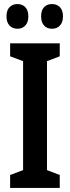

<svg xmlns="http://www.w3.org/2000/svg" viewBox="-20 -928 345 948"><path d="M275 0H30V-64L94 -88V-626L30 -650V-714H275V-650L212 -626V-88L275 -64ZM12 -847Q12 -878 27.5 -893Q43 -908 66 -908Q90 -908 105 -892.5Q120 -877 120 -847Q120 -818 105 -802Q90 -786 67 -786Q42 -786 27 -802Q12 -818 12 -847ZM183 -847Q183 -878 198 -893Q213 -908 236 -908Q261 -908 276 -892.5Q291 -877 291 -847Q291 -818 276 -802Q261 -786 237 -786Q212 -786 197.5 -802Q183 -818 183 -847Z"/></svg>

Font: Noto Sans Display ExtraCondensed SemiBold
Style: Regular
Weight: 600
Width: 2
Designer: Monotype Design Team
Foundry: Monotype Imaging Inc.
Version: Version 2.003